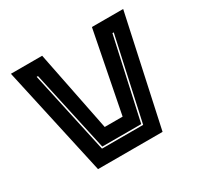

<svg xmlns="http://www.w3.org/2000/svg" viewBox="-122 -681 844 822"><g transform="rotate(-30 300.0 -270.0)"><path d="M141.5 0 22.5 -540H177L256.5 -142H345L423 -540H577.5L460.5 0ZM200 -67.5H403.5L492.5 -473.5H486L398 -74.5H205.5L118 -473.5H111.5Z"/></g></svg>

Font: Tourney ExtraBold
Style: Regular
Weight: 800
Designer: Tyler Finck
Foundry: Etcetera Type Co
Version: Version 1.015